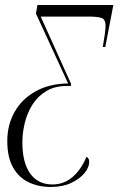

<svg xmlns="http://www.w3.org/2000/svg" viewBox="-20 -734 471 764"><path d="M182 10Q133 10 93.5 -9Q54 -28 31.5 -68.5Q9 -109 9 -173Q9 -237 38 -288.5Q67 -340 121.5 -370.5Q176 -401 251 -402L123 -680L129 -714H431L399 -547H389Q393 -570 396.5 -594Q400 -618 400 -632Q400 -657 384 -662.5Q368 -668 332 -668H142L263 -400L262 -392H247Q198 -392 164 -371.5Q130 -351 109 -317.5Q88 -284 78.5 -244.5Q69 -205 69 -168Q69 -87 100 -43.5Q131 0 189 0Q234 0 268.5 -29.5Q303 -59 324 -110Q327 -109 331 -104Q335 -99 335 -90Q335 -68 316 -45Q297 -22 263 -6Q229 10 182 10Z"/></svg>

Font: Noto Serif Display ExtraCondensed Light
Style: Italic
Weight: 300
Width: 2
Italic angle: -12°
Designer: Monotype Design Team
Foundry: Monotype Imaging Inc.
Version: Version 2.009